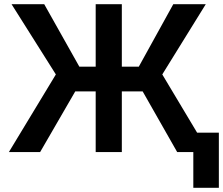

<svg xmlns="http://www.w3.org/2000/svg" viewBox="-20 -727 1066 918"><path d="M562.5 -408.2H643.6L808.6 -707H963.9L755.9 -371.1L922.4 -92.8H1026.4V170.9H904.3V0H827.1L662.1 -290H562.5V0H437.5V-290H339.8L171.9 0H22.5L247.1 -371.1L35.2 -707H191.4L359.4 -408.2H437.5V-707H562.5Z"/></svg>

Font: Pretendard GOV SemiBold
Style: Regular
Weight: 600
Designer: Base glyphs from Inter by Rasmus Andersson; Hangeul glyphs from Noto Sans CJK(Source Han Sans) by Jang Soo-young and Kan
Foundry: Kil Hyung-jin
Version: Version 1.309